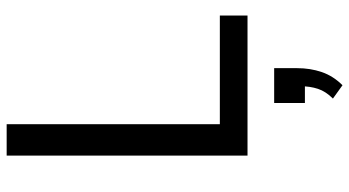

<svg xmlns="http://www.w3.org/2000/svg" viewBox="-250 -495 1023 562"><g transform="rotate(-90 261.0 -213.5)"><path d="M87 0V-705H179V-81H497V0ZM293 278 254 250Q275 229 282.5 206Q290 183 290 156L308 168H241V78H343V145Q343 184 331.5 217.5Q320 251 293 278Z"/></g></svg>

Font: Nunito Sans 10pt SemiCondensed Medium
Style: Regular
Weight: 500
Width: 4
Designer: Vernon Adams
Foundry: Vernon Adams
Version: Version 3.101;gftools[0.9.27]